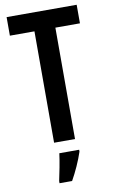

<svg xmlns="http://www.w3.org/2000/svg" viewBox="-101 -766 614 1039"><g transform="rotate(-10 206.0 -246.5)"><path d="M263 0V-612H398V-714H13V-612H148V0ZM275 71V61H166C161 103 147 173 139 209V221H208C233 177 259 120 275 71Z"/></g></svg>

Font: Noto Sans Gurmukhi UI ExtraCondensed SemiBold
Style: Regular
Weight: 600
Width: 2
Designer: Jelle Bosma - Monotype Design Team
Foundry: Monotype Imaging Inc.
Version: Version 2.004